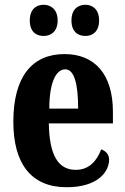

<svg xmlns="http://www.w3.org/2000/svg" viewBox="-20 -776 526 806"><path d="M339 -625C367 -625 396 -642 396 -690C396 -738 367 -756 339 -756C308 -756 280 -738 280 -690C280 -642 308 -625 339 -625ZM163 -625C192 -625 222 -642 222 -690C222 -738 192 -756 163 -756C133 -756 105 -738 105 -690C105 -642 133 -625 163 -625ZM260 10C388 10 438 -53 438 -106C438 -128 423 -143 405 -149C386 -100 354 -63 298 -63C225 -63 187 -123 185 -258H454V-307C454 -465 377 -549 251 -549C114 -549 36 -453 36 -265C36 -91 109 10 260 10ZM308 -320H187C187 -427 214 -485 254 -485C292 -485 308 -423 308 -320Z"/></svg>

Font: Noto Serif Sinhala ExtraCondensed ExtraBold
Style: Regular
Weight: 800
Width: 2
Designer: Jelle Bosma - Monotype Design Team
Foundry: Monotype Imaging Inc.
Version: Version 2.007